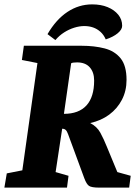

<svg xmlns="http://www.w3.org/2000/svg" viewBox="-34 -857 617 877"><path d="M387 -837Q427 -837 457.5 -824.5Q488 -812 506 -790Q524 -768 524 -739Q524 -722 503.5 -705Q483 -688 449 -677Q440 -698 425 -711.5Q410 -725 391.5 -731.5Q373 -738 351 -738Q329 -738 305 -730.5Q281 -723 259 -709Q237 -695 219 -674L183 -701Q222 -768 274 -802.5Q326 -837 387 -837ZM-14 0 -3 -65 68 -79 137 -569 66 -583 75 -648H339Q397 -648 443.5 -636Q490 -624 517 -590.5Q544 -557 544 -492Q544 -442 523 -401.5Q502 -361 465 -333.5Q428 -306 378 -295Q409 -279 424.5 -250.5Q440 -222 454 -187L502 -71L563 -54L556 0H420Q384 0 372.5 -8Q361 -16 351 -43L277 -244Q272 -258 266 -263.5Q260 -269 250 -269L220 -71L279 -54L272 0ZM258 -337Q326 -337 361 -375.5Q396 -414 396 -489Q396 -527 376 -549.5Q356 -572 318 -572Q306 -572 300.5 -571Q295 -570 291 -568Z"/></svg>

Font: Faustina ExtraBold
Style: Italic
Weight: 800
Italic angle: -8°
Designer: Alfonso Garcia
Foundry: http://www.omnibus-type.com
Version: Version 1.200